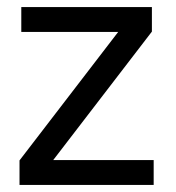

<svg xmlns="http://www.w3.org/2000/svg" viewBox="-20 -521 496 541"><path d="M35 0V-69L313 -431H40V-501H408V-432L130 -70H413V0Z"/></svg>

Font: DM Sans 18pt
Style: Regular
Weight: 400
Designer: Colophon Foundry, Jonny Pinhorn
Foundry: Colophon Foundry
Version: Version 4.004;gftools[0.9.30]